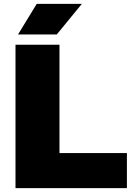

<svg xmlns="http://www.w3.org/2000/svg" viewBox="-20 -971 680 991"><path d="M60 0V-740H287V-181H635V0ZM73 -793 169.5 -951H402.5L273 -793Z"/></svg>

Font: Encode Sans Semi Expanded Black
Style: Regular
Weight: 900
Width: 6
Designer: Multiple Designers
Foundry: Impallari Type
Version: Version 2.000